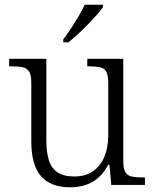

<svg xmlns="http://www.w3.org/2000/svg" viewBox="-20 -786 658 816"><path d="M277 10Q196 10 154.5 -37Q113 -84 113 -185V-433Q113 -466 104.5 -480.5Q96 -495 79 -499.5Q62 -504 33 -504H19V-536H177V-186Q177 -142 187 -107.5Q197 -73 223 -54.5Q249 -36 295 -36Q345 -36 377 -59.5Q409 -83 424.5 -122Q440 -161 440 -210V-431Q440 -464 432.5 -479.5Q425 -495 407.5 -499.5Q390 -504 361 -504H351V-536H504V-102Q504 -71 512 -56Q520 -41 537 -36.5Q554 -32 579 -32H596V0H453L445 -86H440Q414 -37 374 -13.5Q334 10 277 10ZM249 -619Q264 -638 281 -664Q298 -690 314 -717Q330 -744 340 -766H418V-756Q409 -743 391.5 -723Q374 -703 352.5 -681Q331 -659 309.5 -639.5Q288 -620 271 -606H249Z"/></svg>

Font: Noto Serif Kannada Light
Style: Regular
Weight: 300
Version: Version 2.003